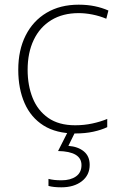

<svg xmlns="http://www.w3.org/2000/svg" viewBox="-20 -611 514 820"><path d="M302 -41Q220 -41 166 -75Q112 -109 85 -170.5Q58 -232 58 -313Q58 -397 89.5 -459.5Q121 -522 179 -556.5Q237 -591 316 -591Q353 -591 384.5 -584.5Q416 -578 443 -566L434 -531Q405 -543 374.5 -549Q344 -555 316 -555Q248 -555 199 -525Q150 -495 124 -440.5Q98 -386 98 -313Q98 -246 119.5 -192.5Q141 -139 186 -107.5Q231 -76 301 -76Q339 -76 374 -83.5Q409 -91 438 -103V-68Q413 -56 378.5 -48.5Q344 -41 302 -41ZM363 93Q363 137 329.5 163Q296 189 242 189Q208 189 187 183V153Q199 156 212 157.5Q225 159 243 159Q281 159 304.5 142.5Q328 126 328 94Q328 36 228 34L271 -51H303L272 12Q313 15 338 35.5Q363 56 363 93Z"/></svg>

Font: Noto Sans Tamil UI ExtraLight
Style: Regular
Weight: 200
Designer: Jelle Bosma - Monotype Design Team
Foundry: Monotype Imaging Inc.
Version: Version 2.004; ttfautohint (v1.8.4.7-5d5b)